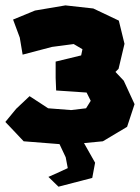

<svg xmlns="http://www.w3.org/2000/svg" viewBox="-30 -535 529 727"><path d="M19.5 -460.9 44.9 -392.6 55.7 -328.1 167 -357.4 249 -368.2 282.2 -348.6 277.3 -325.2 180.7 -301.8V-240.2L182.6 -192.4L297.9 -184.6L313.5 -153.3L295.9 -125L239.3 -118.2L152.3 -125L82 -170.9L31.2 -123L-9.8 -73.2L10.7 -51.8L59.6 0L195.3 10.7L218.8 60.5L226.6 101.6L186.5 120.1L153.3 134.8L191.4 171.9L319.3 138.7L330.1 81.1L288.1 6.8L359.4 0L451.2 -54.7L479.5 -140.6L438.5 -229.5L407.2 -262.7L418.9 -274.4L441.4 -369.1L419.9 -457L323.2 -502.9L217.8 -514.6L102.5 -495.1Z"/></svg>

Font: MaokenAssortedSans-Lite
Style: Lite
Weight: 400
Version: Version 1.400